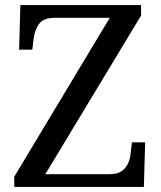

<svg xmlns="http://www.w3.org/2000/svg" viewBox="-20 -734 632 754"><path d="M36 0V-40L411 -664H194Q150 -664 133 -639.5Q116 -615 112 -582L107 -539H55L60 -714H534V-673L158 -50H410Q440 -50 457 -61.5Q474 -73 482.5 -91.5Q491 -110 493 -132L498 -175H550L545 0Z"/></svg>

Font: Noto Serif Hebrew
Style: Regular
Weight: 400
Designer: Monotype Design Team
Foundry: Monotype Imaging Inc.
Version: Version 2.003